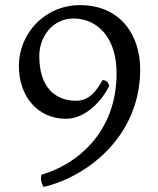

<svg xmlns="http://www.w3.org/2000/svg" viewBox="-20 -555 624 759"><path d="M143.6 135.7C136.7 160.2 152.3 184.1 152.3 184.1C327.6 142.6 534.2 -17.6 534.2 -280.8C534.2 -414.1 457.5 -534.7 296.4 -534.7C155.3 -534.7 54.7 -420.9 54.7 -294.4C54.7 -172.4 129.9 -85.4 241.2 -85.4C319.3 -85.4 383.8 -158.7 411.6 -214.8C408.2 -229 401.4 -238.3 385.3 -238.3C363.3 -199.7 335.4 -156.7 280.8 -156.7C195.8 -156.7 135.3 -212.9 135.3 -333.5C135.3 -410.6 189 -481.9 270 -481.9C365.7 -481.9 440.9 -405.8 440.9 -265.6C440.9 -27.3 278.3 97.7 143.6 135.7Z"/></svg>

Font: Trykker
Style: Regular
Weight: 400
Designer: Magnus Gaarde
Foundry: Magnus Gaarde
Version: Version 1.001